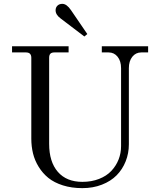

<svg xmlns="http://www.w3.org/2000/svg" viewBox="-20 -950 824 988"><path d="M42 -680.2V-711.9H333V-680.2H259.8Q245.6 -680.2 239.3 -673.6Q232.9 -667 232.9 -652.8V-210Q232.9 -117.2 277.6 -65.7Q322.3 -14.2 403.8 -14.2Q451.2 -14.2 489.7 -29.3Q528.3 -44.4 552.7 -70.3Q577.1 -96.2 590.1 -128.9Q603 -161.6 603 -198.2V-599.1Q603 -635.7 585.2 -658Q567.4 -680.2 539.1 -680.2H503.9V-711.9H742.2V-680.2H707Q678.7 -680.2 660.9 -658Q643.1 -635.7 643.1 -599.1V-208Q643.1 -161.1 626.7 -119.9Q610.4 -78.6 580.3 -48.1Q550.3 -17.6 504.6 0.2Q459 18.1 403.8 18.1Q348.6 18.1 303.7 3.9Q258.8 -10.3 229 -34.4Q199.2 -58.6 179 -91.6Q158.7 -124.5 149.9 -160.6Q141.1 -196.8 141.1 -236.8V-652.8Q141.1 -680.2 113.8 -680.2ZM414.1 -762.2 292 -855Q266.1 -874 266.1 -897Q266.1 -911.6 275.6 -920.9Q285.2 -930.2 300.8 -930.2Q323.2 -930.2 345.2 -897.9L429.2 -774.9Z"/></svg>

Font: Flanker Steampunk
Style: Regular
Weight: 400
Designer: Alexey Kryukov, Leonardo Di Lena
Foundry: Alexey Kryukov, Leonardo Di Lena
Version: 1.210